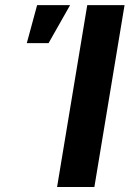

<svg xmlns="http://www.w3.org/2000/svg" viewBox="-20 -748 518 768"><path d="M478.2 -727.5 357.5 0H208.3L329 -727.5ZM87.2 -575.5 128.5 -727.5H260.4L174.3 -575.5Z"/></svg>

Font: Adwaita Sans
Style: Italic
Weight: 400
Italic angle: -9.39999°
Designer: Rasmus Andersson
Foundry: rsms
Version: Version 4.001;git-9221beed3